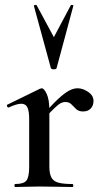

<svg xmlns="http://www.w3.org/2000/svg" viewBox="-20 -750 414 770"><path d="M155 -271 148 -283Q186 -328 212.5 -352.5Q239 -377 257 -386.5Q275 -396 291 -396Q312 -396 333.5 -381.5Q355 -367 355 -345Q355 -327 344 -315Q333 -303 313 -303Q295 -303 285 -313Q275 -323 266 -332Q257 -341 241 -341Q233 -341 224 -336.5Q215 -332 199 -317Q183 -302 155 -271ZM41 0Q38 0 38 -6Q38 -12 41 -12Q75 -12 86 -26Q97 -40 97 -81V-272Q97 -304 90 -319Q83 -334 65 -334Q56 -334 43 -330Q30 -326 15 -319Q11 -318 8.5 -323.5Q6 -329 9 -330L140 -394Q145 -396 147 -396Q157 -396 167.5 -373Q178 -350 178 -306V-81Q178 -54 186 -38.5Q194 -23 214 -17.5Q234 -12 270 -12Q274 -12 274 -6Q274 0 270 0Q244 0 210.5 -1Q177 -2 138 -2Q111 -2 85.5 -1Q60 0 41 0ZM116 -726Q115 -729 120.5 -730Q126 -731 127 -729L196 -601L264 -729Q266 -731 271 -730Q276 -729 274 -726L207 -477Q206 -472 196 -472Q186 -472 184 -477Z"/></svg>

Font: Cormorant Garamond Light SemiBold
Style: Regular
Weight: 600
Version: Version 4.001